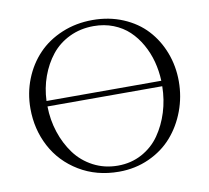

<svg xmlns="http://www.w3.org/2000/svg" viewBox="-79 -800 976 896"><g transform="rotate(-10 408.5 -351.5)"><path d="M58.1 -354Q58.1 -427.2 84 -492.7Q109.9 -558.1 156 -606.4Q202.1 -654.8 269.3 -682.9Q336.4 -710.9 415 -710.9Q493.2 -710.9 559.1 -683.1Q625 -655.3 669.2 -607.4Q713.4 -559.6 737.8 -495.6Q762.2 -431.6 762.2 -359.9Q762.2 -286.6 737.3 -220Q712.4 -153.3 668.2 -102.8Q624 -52.2 558.1 -22.2Q492.2 7.8 415 7.8Q309.1 7.8 226.8 -42Q144.5 -91.8 101.3 -173.8Q58.1 -255.9 58.1 -354ZM138.2 -350.1Q139.2 -286.1 158.4 -227.5Q177.7 -168.9 211.9 -122.6Q246.1 -76.2 298.8 -48.6Q351.6 -21 415 -21Q477.5 -21 528.8 -48.8Q580.1 -76.7 612.5 -123.3Q645 -169.9 663.1 -228Q681.2 -286.1 682.1 -350.1ZM138.2 -376H682.1Q680.2 -423.3 668.5 -467.5Q656.7 -511.7 634.5 -551Q612.3 -590.3 581.5 -619.4Q550.8 -648.4 508.1 -665.3Q465.3 -682.1 415 -682.1Q352.1 -682.1 300 -657Q248 -631.8 214.1 -589.1Q180.2 -546.4 160.4 -491.7Q140.6 -437 138.2 -376Z"/></g></svg>

Font: Dihjauti
Style: Regular
Weight: 400
Designer: T. Christopher White
Version: Version 3.0.0